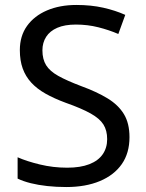

<svg xmlns="http://www.w3.org/2000/svg" viewBox="-20 -744 589 774"><path d="M502 -191Q502 -127 471 -82.5Q440 -38 382.5 -14Q325 10 247 10Q207 10 170.5 6Q134 2 104 -5.5Q74 -13 51 -24V-110Q87 -94 140.5 -81Q194 -68 251 -68Q304 -68 340 -82Q376 -96 394 -122Q412 -148 412 -183Q412 -218 397 -242Q382 -266 345.5 -286.5Q309 -307 244 -330Q198 -347 163.5 -366.5Q129 -386 106 -411Q83 -436 71.5 -468Q60 -500 60 -542Q60 -599 89 -639.5Q118 -680 169.5 -702Q221 -724 288 -724Q347 -724 396 -713Q445 -702 485 -684L457 -607Q420 -623 376.5 -634Q333 -645 286 -645Q241 -645 211 -632Q181 -619 166 -595.5Q151 -572 151 -541Q151 -505 166 -481Q181 -457 215 -438Q249 -419 307 -397Q370 -374 413.5 -347.5Q457 -321 479.5 -284Q502 -247 502 -191Z"/></svg>

Font: Noto Sans Cham
Style: Regular
Weight: 400
Designer: Monotype Design Team
Foundry: Monotype Imaging Inc.
Version: Version 2.002